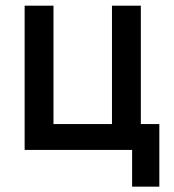

<svg xmlns="http://www.w3.org/2000/svg" viewBox="-20 -538 626 689"><path d="M68.4 0H454.1V131.8H551.8V-92.8H485.4V-517.6H381.8V-92.8H171.9V-517.6H68.4Z"/></svg>

Font: CaskaydiaCove Nerd Font
Style: Regular
Weight: 400
Designer: Aaron Bell
Foundry: Saja Typeworks
Version: Version 2111.1;Nerd Fonts 2.3.3